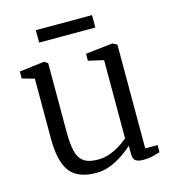

<svg xmlns="http://www.w3.org/2000/svg" viewBox="-108 -802 821 904"><g transform="rotate(-15 302.5 -350.5)"><path d="M480.5 9Q456.5 9 443.8 0.5Q431 -8 431 -33V-73Q411.5 -55 383.2 -35.5Q355 -16 321.5 -2.5Q288 11 251.5 11Q161.5 11 123.5 -39Q85.5 -89 85.5 -200V-492.5L26 -509.5V-543.5L144.5 -558H148.5L165 -547V-210.5Q165 -154 173.5 -118Q182 -82 205.8 -64.8Q229.5 -47.5 274 -47.5Q306 -47.5 333.8 -57.8Q361.5 -68 384.5 -82.8Q407.5 -97.5 423 -111.5V-492.5L348.5 -509.5V-543.5L478 -558H481.5L502.5 -547V-41H563L562.5 -6Q546 -1.5 526.2 3.8Q506.5 9 480.5 9ZM423 -712V-651.5H149V-712Z"/></g></svg>

Font: Merriweather 36pt Light
Style: Regular
Weight: 300
Designer: Eben Sorkin
Foundry: Eben Sorkin
Version: Version 2.100